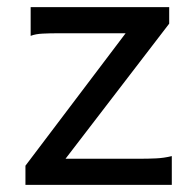

<svg xmlns="http://www.w3.org/2000/svg" viewBox="-20 -518 548 538"><path d="M454.1 -498V-451.7L163.6 -73.2H373.5Q395 -73.2 417.2 -74.2Q439.5 -75.2 461.4 -80.6V0H51.3V-53.7L332 -424.8H141.6Q119.6 -424.8 99.6 -423.8Q79.6 -422.9 65.9 -417.5V-498Z"/></svg>

Font: Andika FrenchTight
Style: Regular
Weight: 400
Designer: Victor Gaultney, Annie Olsen, Julie Remington, Don Collingsworth, Eric Hays, Becca Hirsbrunner
Foundry: SIL International
Version: Version 5.000 ; Dig1 Dig4Opn Dig7 LnSpcTght